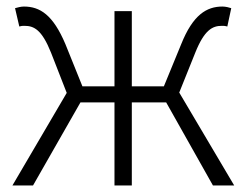

<svg xmlns="http://www.w3.org/2000/svg" viewBox="-20 -567 754 587"><path d="M528 -284 577 -406C605 -476 630 -488 658 -488C666 -488 668 -488 675 -486L687 -542C681 -544 670 -547 660 -547C612 -547 570 -522 534 -432L481 -303H383V-533H330V-303H232L180 -432C142 -522 102 -547 53 -547C44 -547 33 -544 26 -542L39 -486C46 -488 48 -488 55 -488C84 -488 108 -476 136 -406L184 -283L18 0H81L226 -254H330V0H383V-254H488L631 0H696Z"/></svg>

Font: Noto Sans Japanese Light
Style: Regular
Weight: 300
Designer: Ryoko NISHIZUKA (kana & ideographs); Paul D. Hunt (Latin, Greek & Cyrillic); Wenlong ZHANG (bopomofo); Sandoll Communica
Foundry: Adobe Systems Incorporated
Version: Version 1.000;PS 1;hotconv 1.0.78;makeotf.lib2.5.61930